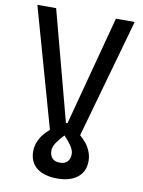

<svg xmlns="http://www.w3.org/2000/svg" viewBox="-99 -760 783 1053"><g transform="rotate(10 293.0 -233.5)"><path d="M293 225.6V137.7Q320.8 137.7 335.2 122.3Q349.6 106.9 349.6 79.1Q349.6 60.1 334.2 36.4Q318.8 12.7 276.4 -32.2L347.2 -54.2Q404.8 -11.2 426 26.1Q447.3 63.5 447.3 100.6Q447.3 160.6 406.7 193.1Q366.2 225.6 293 225.6ZM293 225.6Q219.7 225.6 179.2 193.1Q138.7 160.6 138.7 100.6Q138.7 63.5 159.9 26.1Q181.2 -11.2 238.8 -54.2L309.6 -32.2Q267.1 12.7 251.7 36.4Q236.3 60.1 236.3 79.1Q236.3 106.9 250.7 122.3Q265.1 137.7 293 137.7ZM217.3 0 22 -693.4H126.5L288.6 -83H297.4L459.5 -693.4H564L368.7 0L292.5 -27.3Z"/></g></svg>

Font: Cascadia Mono
Style: Regular
Weight: 400
Monospace: yes
Designer: Aaron Bell
Foundry: Saja Typeworks
Version: Version 2404.023